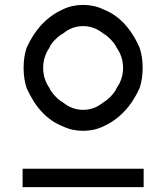

<svg xmlns="http://www.w3.org/2000/svg" viewBox="-20 -697 690 793"><path d="M573.3 75.8H73.3V0H573.3ZM406.7 -175Q369.2 -156.7 323.3 -156.7Q277.5 -156.7 240 -175Q144.2 -211.7 90 -333.3Q77.5 -370.8 77.5 -416.7Q77.5 -462.5 90 -500Q141.7 -614.2 240 -658.3Q277.5 -676.7 323.3 -676.7Q369.2 -676.7 406.7 -658.3Q502.5 -621.7 556.7 -500Q569.2 -462.5 569.2 -416.7Q569.2 -370.8 556.7 -333.3Q505 -219.2 406.7 -175ZM406.7 -274.2Q421.7 -282.5 438.8 -300.4Q455.8 -318.3 461.7 -333.3Q488.3 -370.8 488.3 -416.7Q488.3 -462.5 461.7 -500Q455.8 -514.2 439.2 -532.1Q422.5 -550 406.7 -558.3Q369.2 -589.2 323.3 -589.2Q277.5 -589.2 240 -558.3Q224.2 -550 206.7 -532.1Q189.2 -514.2 184.2 -500Q158.3 -462.5 158.3 -416.7Q158.3 -370.8 184.2 -333.3Q190 -319.2 207.1 -300.8Q224.2 -282.5 240 -274.2Q277.5 -243.3 323.3 -243.3Q369.2 -243.3 406.7 -274.2Z"/></svg>

Font: 0xA000
Style: Regular
Weight: 400
Version: Version 0.1